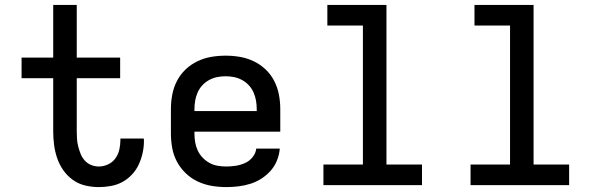

<svg xmlns="http://www.w3.org/2000/svg" viewBox="-20 -755 2440 783"><path d="M383 8Q355 8 327.5 1.5Q300 -5 277 -21.5Q254 -38 238 -61Q222 -84 213 -110.5Q204 -137 200.5 -164.5Q197 -192 197 -220V-436H68V-520H197V-735H293V-520H470V-436H293V-220Q293 -204 294 -188.5Q295 -173 299 -157.5Q303 -142 309 -127Q315 -112 326 -100Q337 -88 352 -82Q367 -76 383 -76Q402 -76 420.5 -84.5Q439 -93 450.5 -109Q462 -125 466.5 -144.5Q471 -164 471 -184Q471 -185 471 -187Q471 -189 471 -190H566Q567 -187 567 -184.5Q567 -182 567 -179Q567 -155 561.5 -130.5Q556 -106 545.5 -83.5Q535 -61 517.5 -42.5Q500 -24 478.5 -12.5Q457 -1 432 3.5Q407 8 383 8Z M903 8Q873 8 843.5 3Q814 -2 787 -14.5Q760 -27 738 -48Q716 -69 702 -95Q688 -121 682.5 -150.5Q677 -180 677 -210V-310Q677 -340 682.5 -369Q688 -398 701.5 -424.5Q715 -451 736.5 -471.5Q758 -492 785 -505Q812 -518 841 -523Q870 -528 900 -528Q930 -528 959 -523Q988 -518 1015 -505Q1042 -492 1063.5 -471.5Q1085 -451 1098.5 -424.5Q1112 -398 1117.5 -369Q1123 -340 1123 -310V-218H773V-210Q773 -192 776 -174.5Q779 -157 786.5 -141Q794 -125 806.5 -112Q819 -99 834.5 -90.5Q850 -82 867.5 -79Q885 -76 903 -76Q922 -76 941.5 -79Q961 -82 979 -90Q997 -98 1010 -114Q1023 -130 1025 -149H1121Q1119 -124 1109.5 -100.5Q1100 -77 1083.5 -58.5Q1067 -40 1046 -26.5Q1025 -13 1001 -5.5Q977 2 952 5Q927 8 903 8ZM1027 -302V-310Q1027 -328 1024 -345Q1021 -362 1014 -378Q1007 -394 995 -407Q983 -420 967.5 -428.5Q952 -437 935 -440.5Q918 -444 900 -444Q882 -444 865 -440.5Q848 -437 832.5 -428.5Q817 -420 805 -407Q793 -394 786 -378Q779 -362 776 -345Q773 -328 773 -310V-302Z M1299 0V-84H1460V-651H1315V-735H1556V-84H1701V0Z M1899 0V-84H2060V-651H1915V-735H2156V-84H2301V0Z"/></svg>

Font: Iosevka Custom Medium Extended
Style: Regular
Weight: 500
Width: 7
Monospace: yes
Designer: Belleve Invis
Foundry: Belleve Invis
Version: Version 11.2.4; ttfautohint (v1.8.4)